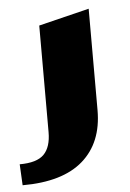

<svg xmlns="http://www.w3.org/2000/svg" viewBox="-76 -410 408 603"><g transform="rotate(-5 127.5 -108.0)"><path d="M66.9 -335.9 226.1 -375V-55.2Q226.1 46.9 161.9 103Q97.7 159.2 -28.8 159.2L-32.2 92.8Q22 92.8 44.4 70.1Q66.9 47.4 66.9 0Z"/></g></svg>

Font: Wesal
Style: Regular
Weight: 900
Designer: Ahmed zaza
Foundry: Ahmed zaza
Version: Version 2.01